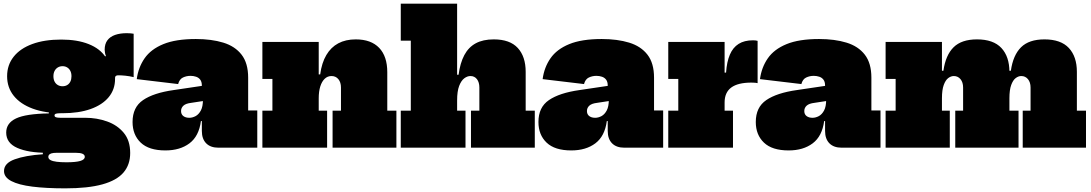

<svg xmlns="http://www.w3.org/2000/svg" viewBox="-20 -810 5983 1053"><path d="M338 223Q232.5 223 157.2 213.5Q82 204 42 183Q2 162 2 128Q2 85 60.5 63.8Q119 42.5 215 36V15L291 28Q272 28 262 31.2Q252 34.5 248.5 39.5Q245 44.5 245 50Q245 61.5 257 68Q269 74.5 291.2 77.2Q313.5 80 344 80Q395 80 420 72.8Q445 65.5 445 50Q445 28 396 28H239Q135.5 28 74.8 1.2Q14 -25.5 14 -83Q14 -135 68 -160.5Q122 -186 248 -188V-216L322 -189H312Q295.5 -189 287.2 -186.5Q279 -184 279 -177Q279 -169.5 287.2 -166.8Q295.5 -164 312 -164H448Q511 -164 567.2 -144Q623.5 -124 658.8 -81.5Q694 -39 694 29Q694 93.5 657 136.5Q620 179.5 541.2 201.2Q462.5 223 338 223ZM322 -189Q227.5 -189 159.8 -214Q92 -239 55.5 -284.5Q19 -330 19 -392Q19 -453.5 54.8 -498.8Q90.5 -544 157 -568.5Q223.5 -593 316 -593Q404 -593 466.2 -568.2Q528.5 -543.5 559 -497Q590 -467 600.5 -437.8Q611 -408.5 611 -377Q611 -319.5 576.2 -277.2Q541.5 -235 476.8 -212Q412 -189 322 -189ZM323 -337Q338 -337 349 -343.8Q360 -350.5 366 -362.8Q372 -375 372 -392Q372 -409 365.8 -421.2Q359.5 -433.5 348.5 -440.2Q337.5 -447 323 -447Q308.5 -447 297.2 -440.2Q286 -433.5 279.5 -421.2Q273 -409 273 -392Q273 -375 279.2 -362.8Q285.5 -350.5 296.8 -343.8Q308 -337 323 -337ZM611 -377 568 -436 532 -488 561 -503Q557.5 -510.5 555.8 -520.5Q554 -530.5 554 -537Q554 -569 569 -589Q584 -609 611.2 -618.5Q638.5 -628 675 -628Q686.5 -628 695.8 -627.2Q705 -626.5 713 -625V-387Q690 -392.5 667.8 -394.8Q645.5 -397 631 -397Q623.5 -397 619.2 -395.5Q615 -394 613 -390.8Q611 -387.5 611 -382Q611 -380.5 611 -380Q611 -379.5 611 -379Q611 -378.5 611 -377Z M1178 0Q1134.5 0 1110.8 -24Q1087 -48 1087 -92V-187L1101 -207L1093 -263L1087 -289V-341Q1087 -361.5 1078.2 -373Q1069.5 -384.5 1055.2 -389.2Q1041 -394 1025 -394Q1002.5 -394 983.2 -384.8Q964 -375.5 957 -349L730 -376Q738.5 -440.5 773 -490.2Q807.5 -540 875.8 -568Q944 -596 1054 -596Q1140 -596 1204.5 -576.2Q1269 -556.5 1305 -510Q1341 -463.5 1341 -384V-204H1391V0ZM887 15Q796.5 15 751.8 -27.8Q707 -70.5 707 -141Q707 -222 764.8 -261.2Q822.5 -300.5 932 -316L1114 -343V-259L1029 -246Q999 -242.5 986 -230.5Q973 -218.5 973 -201Q973 -183 985.5 -173.5Q998 -164 1018 -164Q1035.5 -164 1052.8 -173.2Q1070 -182.5 1081.5 -204Q1093 -225.5 1093 -263L1116 -146H1082Q1071 -63 1019.2 -24Q967.5 15 887 15Z M1728 -203H1774V0H1419V-203H1474V-377H1419V-580H1728ZM1850 -203V-330Q1850 -358.5 1835.8 -375.8Q1821.5 -393 1798 -393Q1776.5 -393 1760.8 -378Q1745 -363 1736.5 -335.8Q1728 -308.5 1728 -271L1694 -402H1736Q1744.5 -465.5 1769.8 -508.2Q1795 -551 1835.5 -572.5Q1876 -594 1931 -594Q2015 -594 2059.5 -547.5Q2104 -501 2104 -414V-203H2154V0H1804V-203Z M2487 -203H2533V0H2178V-203H2233V-587H2178V-790H2487ZM2609 -203V-330Q2609 -358.5 2595.8 -375.8Q2582.5 -393 2560 -393Q2543 -393 2526.2 -380.5Q2509.5 -368 2498.2 -338.8Q2487 -309.5 2487 -259L2453 -400H2495Q2503.5 -464.5 2526.5 -507.8Q2549.5 -551 2589.2 -572.5Q2629 -594 2688 -594Q2776.5 -594 2819.8 -546.8Q2863 -499.5 2863 -416V-203H2913V0H2563V-203Z M3404 0Q3360.5 0 3336.8 -24Q3313 -48 3313 -92V-187L3327 -207L3319 -263L3313 -289V-341Q3313 -361.5 3304.2 -373Q3295.5 -384.5 3281.2 -389.2Q3267 -394 3251 -394Q3228.5 -394 3209.2 -384.8Q3190 -375.5 3183 -349L2956 -376Q2964.5 -440.5 2999 -490.2Q3033.5 -540 3101.8 -568Q3170 -596 3280 -596Q3366 -596 3430.5 -576.2Q3495 -556.5 3531 -510Q3567 -463.5 3567 -384V-204H3617V0ZM3113 15Q3022.5 15 2977.8 -27.8Q2933 -70.5 2933 -141Q2933 -222 2990.8 -261.2Q3048.5 -300.5 3158 -316L3340 -343V-259L3255 -246Q3225 -242.5 3212 -230.5Q3199 -218.5 3199 -201Q3199 -183 3211.5 -173.5Q3224 -164 3244 -164Q3261.5 -164 3278.8 -173.2Q3296 -182.5 3307.5 -204Q3319 -225.5 3319 -263L3342 -146H3308Q3297 -63 3245.2 -24Q3193.5 15 3113 15Z M3954 -203H4000V0H3645V-203H3700V-377H3645V-580H3954ZM4135 -354Q4129 -355.5 4121.5 -356.2Q4114 -357 4101 -357Q4027 -357 3990.5 -330Q3954 -303 3954 -248L3920 -412H3962Q3966 -471 3982.8 -510.2Q3999.5 -549.5 4030.8 -569.2Q4062 -589 4110 -589Q4117.5 -589 4123.8 -588.2Q4130 -587.5 4135 -586Z M4596 0Q4552.5 0 4528.8 -24Q4505 -48 4505 -92V-187L4519 -207L4511 -263L4505 -289V-341Q4505 -361.5 4496.2 -373Q4487.5 -384.5 4473.2 -389.2Q4459 -394 4443 -394Q4420.5 -394 4401.2 -384.8Q4382 -375.5 4375 -349L4148 -376Q4156.5 -440.5 4191 -490.2Q4225.5 -540 4293.8 -568Q4362 -596 4472 -596Q4558 -596 4622.5 -576.2Q4687 -556.5 4723 -510Q4759 -463.5 4759 -384V-204H4809V0ZM4305 15Q4214.5 15 4169.8 -27.8Q4125 -70.5 4125 -141Q4125 -222 4182.8 -261.2Q4240.5 -300.5 4350 -316L4532 -343V-259L4447 -246Q4417 -242.5 4404 -230.5Q4391 -218.5 4391 -201Q4391 -183 4403.5 -173.5Q4416 -164 4436 -164Q4453.5 -164 4470.8 -173.2Q4488 -182.5 4499.5 -204Q4511 -225.5 4511 -263L4534 -146H4500Q4489 -63 4437.2 -24Q4385.5 15 4305 15Z M5589 0V-203H5632V-330Q5632 -358.5 5617.8 -375.8Q5603.5 -393 5581 -393Q5565.5 -393 5550.5 -381.8Q5535.5 -370.5 5525.8 -343.8Q5516 -317 5516 -271L5482 -422H5524Q5536 -507.5 5579.8 -550.8Q5623.5 -594 5708 -594Q5798 -594 5842 -546.8Q5886 -499.5 5886 -416V-203H5936V0ZM4837 0V-203H4892V-377H4837V-580H5146V-203H5189V0ZM5219 0V-203H5262V-330Q5262 -358.5 5247.8 -375.8Q5233.5 -393 5211 -393Q5195.5 -393 5180.5 -381.8Q5165.5 -370.5 5155.8 -343.8Q5146 -317 5146 -271L5112 -422H5154Q5166 -507.5 5209.8 -550.8Q5253.5 -594 5338 -594Q5428 -594 5472 -546.8Q5516 -499.5 5516 -416V-203H5566V0Z"/></svg>

Font: Hepta Slab ExtraLight Black
Style: Regular
Weight: 900
Version: Version 1.102